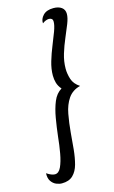

<svg xmlns="http://www.w3.org/2000/svg" viewBox="-128 -774 540 910"><g transform="rotate(-15 142.5 -319.5)"><path d="M58 87Q45 87 30.5 81Q16 75 6 60.5Q-4 46 -3 21Q21 37 37 37Q56 37 67.5 12Q79 -13 86 -52Q93 -91 97 -132Q102 -176 109.5 -220Q117 -264 131 -298Q145 -332 172 -348Q158 -364 153 -381.5Q148 -399 148 -418Q148 -450 158.5 -485.5Q169 -521 183 -555Q197 -589 207.5 -617.5Q218 -646 218 -663Q218 -674 212.5 -678Q207 -682 199 -682Q193 -682 184.5 -679Q176 -676 167 -669Q165 -690 182 -708Q199 -726 233 -726Q258 -726 273 -715Q288 -704 288 -683Q288 -664 277 -636Q266 -608 251.5 -574.5Q237 -541 226 -505Q215 -469 215 -433Q215 -408 223.5 -381.5Q232 -355 260 -337Q221 -327 200.5 -297Q180 -267 172 -224Q164 -181 160 -134Q157 -94 153 -54Q149 -14 140.5 17.5Q132 49 112.5 68Q93 87 58 87Z"/></g></svg>

Font: Dancing Script SemiBold
Style: Regular
Weight: 600
Designer: Pablo Impallari
Foundry: Pablo Impallari
Version: Version 2.001